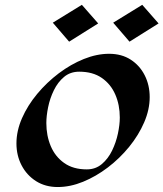

<svg xmlns="http://www.w3.org/2000/svg" viewBox="-20 -752 665 781"><path d="M214.8 8.8Q164.6 8.8 126.7 -15.1Q88.9 -39.1 67.9 -79.3Q46.9 -119.6 46.9 -168.5Q46.9 -219.7 69.6 -271.5Q92.3 -323.2 131.3 -370.1Q170.4 -417 219.2 -453.9Q268.1 -490.7 321 -512Q374 -533.2 423.8 -533.2Q474.6 -533.2 511.5 -509.5Q548.3 -485.8 568.6 -445.8Q588.9 -405.8 588.9 -356.9Q588.9 -306.2 566.4 -254.2Q543.9 -202.1 505.6 -155Q467.3 -107.9 418.9 -71Q370.6 -34.2 318.1 -12.7Q265.6 8.8 214.8 8.8ZM302.2 -460.4Q266.1 -460.4 240.7 -439.2Q215.3 -418 199.2 -385Q183.1 -352.1 175.8 -316.2Q168.5 -280.3 168.5 -251.5Q168.5 -200.2 186.5 -157.5Q204.6 -114.7 241.2 -88.9Q277.8 -63 333 -63Q368.7 -63 394.3 -84.7Q419.9 -106.4 436 -139.6Q452.1 -172.9 459.7 -209Q467.3 -245.1 467.3 -273.9Q467.3 -325.2 449 -367.4Q430.7 -409.7 394 -435.1Q357.4 -460.4 302.2 -460.4ZM625 -656.7 506.8 -582.5 440.4 -659.7 558.6 -732.4ZM379.4 -656.7 261.2 -582.5 194.8 -659.7 313 -732.4Z"/></svg>

Font: Lugrasimo
Style: Regular
Weight: 400
Designer: The DocRepair Project, Astigmatic (AOETI)
Foundry: Google
Version: Version 1.001